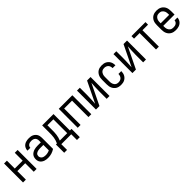

<svg xmlns="http://www.w3.org/2000/svg" viewBox="389 -2047 3723 3723"><g transform="rotate(-45 2250.0 -185.5)"><path d="M64 0V-520H142V-304H358V-520H436V0H358V-234H142V0Z M751 8Q728 8 704.5 5.5Q681 3 659 -4.5Q637 -12 617 -25Q597 -38 582.5 -57Q568 -76 562 -98.5Q556 -121 556 -145Q556 -170 563 -194.5Q570 -219 586 -238.5Q602 -258 624 -271.5Q646 -285 669.5 -292.5Q693 -300 718 -303Q743 -306 769 -306H858V-355Q858 -376 851 -397Q844 -418 828 -432Q812 -446 791 -452Q770 -458 749 -458Q730 -458 711 -454.5Q692 -451 675.5 -440.5Q659 -430 649.5 -413Q640 -396 640 -377V-375H562V-378Q562 -401 569 -422.5Q576 -444 589 -462.5Q602 -481 620.5 -494Q639 -507 660.5 -514.5Q682 -522 704 -525Q726 -528 749 -528Q773 -528 797 -524.5Q821 -521 843 -511Q865 -501 883.5 -485Q902 -469 914 -448Q926 -427 931 -403Q936 -379 936 -355V-49Q896 -22 848 -7Q800 8 751 8ZM751 -62Q779 -62 806 -68.5Q833 -75 858 -87V-236H769Q754 -236 739 -234.5Q724 -233 709.5 -229.5Q695 -226 681 -220Q667 -214 656 -204Q645 -194 639.5 -179.5Q634 -165 634 -150Q634 -130 644 -111Q654 -92 671.5 -81Q689 -70 709.5 -66Q730 -62 751 -62Z M1036 157V-70H1064Q1078 -100 1087.5 -131Q1097 -162 1102 -194.5Q1107 -227 1108 -259.5Q1109 -292 1109 -325V-520H1420V-70H1464V157H1386V0H1114V157ZM1143 -70H1346V-450H1183V-325Q1183 -293 1182 -260Q1181 -227 1176.5 -195Q1172 -163 1164 -131.5Q1156 -100 1143 -70Z M1564 0V-520H1936V0H1858V-450H1642V0Z M2064 0V-520H2142V-312Q2142 -257 2138.5 -202Q2135 -147 2132 -91L2340 -520H2436V0H2358V-208Q2358 -263 2361.5 -318Q2365 -373 2368 -429L2160 0Z M2747 8Q2720 8 2693.5 2.5Q2667 -3 2644 -16.5Q2621 -30 2603.5 -50.5Q2586 -71 2575 -95.5Q2564 -120 2560 -146.5Q2556 -173 2556 -200V-320Q2556 -347 2560 -373.5Q2564 -400 2575 -424.5Q2586 -449 2603.5 -469.5Q2621 -490 2644 -503.5Q2667 -517 2693.5 -522.5Q2720 -528 2747 -528Q2772 -528 2797 -524Q2822 -520 2844 -509Q2866 -498 2884.5 -480.5Q2903 -463 2915 -441Q2927 -419 2932.5 -394.5Q2938 -370 2938 -345V-340H2860V-343Q2860 -366 2853 -388Q2846 -410 2830 -426.5Q2814 -443 2792 -450.5Q2770 -458 2747 -458Q2730 -458 2713.5 -454Q2697 -450 2683 -440Q2669 -430 2659.5 -416Q2650 -402 2644 -386.5Q2638 -371 2636 -354Q2634 -337 2634 -320V-200Q2634 -183 2636 -166Q2638 -149 2644 -133.5Q2650 -118 2659.5 -104Q2669 -90 2683 -80Q2697 -70 2713.5 -66Q2730 -62 2747 -62Q2770 -62 2792 -69.5Q2814 -77 2830 -93.5Q2846 -110 2853 -132Q2860 -154 2860 -177V-180H2938V-175Q2938 -150 2932.5 -125.5Q2927 -101 2915 -79Q2903 -57 2884.5 -39.5Q2866 -22 2844 -11Q2822 0 2797 4Q2772 8 2747 8Z M3064 0V-520H3142V-312Q3142 -257 3138.5 -202Q3135 -147 3132 -91L3340 -520H3436V0H3358V-208Q3358 -263 3361.5 -318Q3365 -373 3368 -429L3160 0Z M3711 0V-450H3558V-520H3942V-450H3789V0Z M4250 8Q4223 8 4196.5 2.5Q4170 -3 4146.5 -16Q4123 -29 4104.5 -49.5Q4086 -70 4075 -94.5Q4064 -119 4060 -146Q4056 -173 4056 -200V-320Q4056 -347 4060 -374Q4064 -401 4075 -425.5Q4086 -450 4104.5 -470.5Q4123 -491 4146.5 -504Q4170 -517 4196.5 -522.5Q4223 -528 4250 -528Q4277 -528 4303.5 -522.5Q4330 -517 4353.5 -504Q4377 -491 4395.5 -470.5Q4414 -450 4425 -425.5Q4436 -401 4440 -374Q4444 -347 4444 -320V-225H4134V-200Q4134 -183 4136 -166Q4138 -149 4144 -133Q4150 -117 4160.5 -103Q4171 -89 4185 -79.5Q4199 -70 4216 -66Q4233 -62 4250 -62Q4270 -62 4289.5 -65.5Q4309 -69 4326 -79.5Q4343 -90 4353.5 -107.5Q4364 -125 4364 -145H4442Q4442 -122 4434.5 -100Q4427 -78 4413.5 -59.5Q4400 -41 4381 -27.5Q4362 -14 4340.5 -6Q4319 2 4296 5Q4273 8 4250 8ZM4366 -295V-320Q4366 -337 4364 -354Q4362 -371 4356 -387Q4350 -403 4339.5 -417Q4329 -431 4315 -440.5Q4301 -450 4284 -454Q4267 -458 4250 -458Q4233 -458 4216 -454Q4199 -450 4185 -440.5Q4171 -431 4160.5 -417Q4150 -403 4144 -387Q4138 -371 4136 -354Q4134 -337 4134 -320V-295Z"/></g></svg>

Font: Moesevka
Style: Regular
Weight: 400
Monospace: yes
Designer: Belleve Invis
Foundry: Belleve Invis
Version: Version 32.5.0; ttfautohint (v1.8.4)